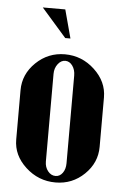

<svg xmlns="http://www.w3.org/2000/svg" viewBox="-51 -722 497 769"><g transform="rotate(5 197.5 -337.0)"><path d="M210.9 -569.8H189.9L89.8 -684.1H180.2ZM194.8 -504.9Q263.2 -504.9 314.2 -457.3Q365.2 -409.7 365.2 -346.2V-147.9Q365.2 -83.5 316.9 -36.9Q268.6 9.8 201.2 9.8Q132.3 9.8 81.1 -37.4Q29.8 -84.5 29.8 -147.9V-346.2Q29.8 -410.6 78.6 -457.8Q127.4 -504.9 194.8 -504.9ZM155.8 -422.9V-70.8Q155.8 -47.9 168.5 -32Q181.2 -16.1 199.2 -16.1Q216.3 -16.1 227.5 -31.5Q238.8 -46.9 238.8 -70.8V-422.9Q238.8 -446.8 227.1 -462.9Q215.3 -479 198.2 -479Q181.2 -479 168.5 -462.4Q155.8 -445.8 155.8 -422.9Z"/></g></svg>

Font: Moniqa Black Heading
Style: Regular
Weight: 900
Designer: Rajesh Rajput
Foundry: Rajesh Rajput
Version: Version 1.000